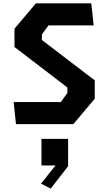

<svg xmlns="http://www.w3.org/2000/svg" viewBox="-20 -750 660 1160"><path d="M76.5 0H423L552.5 -153.5V-264.5L233 -508.5V-542L273 -596.5H546L531.5 -730H197L67.5 -576.5V-466L387 -221.5V-188L347.5 -133.5H62.5ZM230.5 249.5H315.5L228 359.5L286.5 389.5L391.5 254V89H230.5Z"/></svg>

Font: Monaspace Krypton
Style: Bold
Weight: 700
Designer: Riley Cran & the Lettermatic Team
Foundry: Lettermatic
Version: Version 1.200 (Monaspace Krypton)